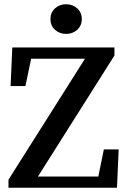

<svg xmlns="http://www.w3.org/2000/svg" viewBox="-20 -886 600 906"><path d="M540 -181 532 0H20V-38L381 -609H127L100 -480H30L38 -662H520V-624L159 -53H444L470 -181ZM292 -726Q261 -726 239.5 -745.5Q218 -765 218 -796Q218 -827 239.5 -846.5Q261 -866 292 -866Q323 -866 344.5 -846.5Q366 -827 366 -796Q366 -765 344.5 -745.5Q323 -726 292 -726Z"/></svg>

Font: Source Serif Pro Semibold
Style: Regular
Weight: 600
Designer: Frank Grießhammer
Foundry: Adobe Systems Incorporated
Version: Version 1.014;PS Version 1.0;hotconv 1.0.73;makeotf.lib2.5.5